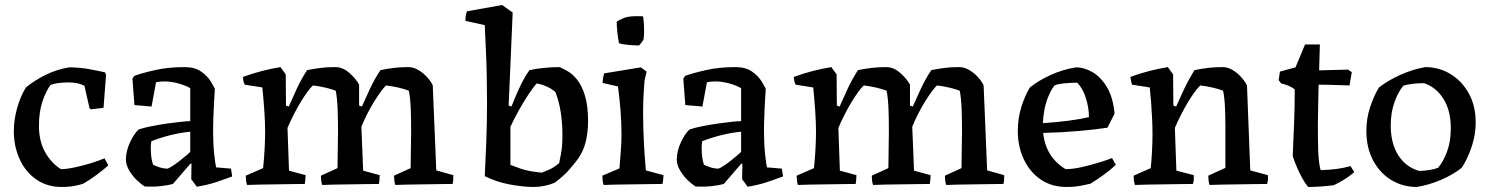

<svg xmlns="http://www.w3.org/2000/svg" viewBox="-20 -732 5925 764"><path d="M225 12Q168 12 125 -17.5Q82 -47 58.5 -98Q35 -149 35 -211Q35 -255 48 -301.5Q61 -348 83 -384Q117 -412 161.5 -434Q206 -456 255 -464Q297 -464 337 -456.5Q377 -449 398 -444L402 -435L392 -303L341 -297L336 -302L316 -391Q301 -398 286.5 -401Q272 -404 252 -404Q231 -404 212 -401.5Q193 -399 181 -394Q163 -370 149 -328.5Q135 -287 135 -231Q135 -172 158.5 -128.5Q182 -85 222 -59Q244 -59 275.5 -65.5Q307 -72 339.5 -82Q372 -92 396 -102L411 -74Q391 -56 365.5 -37Q340 -18 311 -1Q303 2 279.5 7Q256 12 225 12Z M668 0Q651 5 620.5 8.5Q590 12 556 10Q541 1 524 -15.5Q507 -32 494.5 -53Q482 -74 481 -96Q481 -131 497.5 -166Q514 -201 532 -217Q553 -224 583.5 -230Q614 -236 645.5 -240.5Q677 -245 702 -247.5Q727 -250 737 -250V-381Q719 -392 690 -400Q661 -408 633 -408Q624 -408 616 -407Q608 -406 601 -405L583 -308L515 -314L507 -419L514 -430Q547 -442 599 -453.5Q651 -465 714 -465Q755 -465 780 -447.5Q805 -430 818 -409Q831 -388 835 -378Q833 -352 831.5 -321Q830 -290 829 -263Q828 -236 828 -222Q828 -157 832.5 -117Q837 -77 840 -66L899 -61L904 -30Q875 -19 840.5 -7.5Q806 4 763 11L741 -19L742 -81H738Q721 -62 703 -40.5Q685 -19 668 0ZM589 -77Q595 -73 612.5 -67Q630 -61 647 -61Q653 -63 666.5 -71.5Q680 -80 695 -92Q710 -104 722 -114Q734 -124 737 -128V-208Q659 -200 582 -170Q581 -163 580.5 -156Q580 -149 580 -143Q580 -121 582.5 -104.5Q585 -88 589 -77Z M963 4Q960 -5 959 -14.5Q958 -24 958 -33L1027 -63Q1031 -101 1033 -140.5Q1035 -180 1035 -207Q1035 -247 1031.5 -296Q1028 -345 1024 -384L954 -395Q947 -408 947 -426Q982 -439 1020.5 -449Q1059 -459 1096 -465L1117 -436L1118 -312L1129 -308Q1145 -344 1161.5 -380Q1178 -416 1202 -453Q1233 -459 1258 -462Q1283 -465 1314 -465Q1344 -465 1370.5 -441.5Q1397 -418 1409 -395Q1409 -374 1409 -353.5Q1409 -333 1409 -312L1420 -308Q1434 -340 1452.5 -379.5Q1471 -419 1494 -453Q1524 -459 1549 -462Q1574 -465 1605 -465Q1625 -465 1644.5 -453.5Q1664 -442 1679.5 -425Q1695 -408 1702 -392Q1706 -307 1709 -222.5Q1712 -138 1716 -54L1784 -35Q1784 -27 1783.5 -17.5Q1783 -8 1781 0Q1766 0 1735 0.5Q1704 1 1668.5 1.5Q1633 2 1601.5 2.5Q1570 3 1553 4Q1550 -5 1549 -14.5Q1548 -24 1548 -33L1614 -63Q1614 -103 1615 -139Q1616 -175 1616 -207Q1616 -256 1614.5 -297.5Q1613 -339 1607 -371Q1589 -378 1565.5 -383.5Q1542 -389 1516 -392Q1497 -373 1469 -328Q1441 -283 1418 -228L1425 -53L1491 -35Q1491 -27 1490 -17.5Q1489 -8 1488 0Q1473 0 1442.5 0.5Q1412 1 1376.5 1.5Q1341 2 1309.5 2.5Q1278 3 1262 4Q1259 -5 1258 -14.5Q1257 -24 1257 -33L1323 -63Q1324 -144 1325 -208Q1325 -256 1323.5 -297.5Q1322 -339 1316 -371Q1298 -378 1274.5 -383.5Q1251 -389 1225 -392Q1205 -373 1176.5 -326Q1148 -279 1124 -223L1130 -53L1196 -35Q1196 -27 1195 -17.5Q1194 -8 1193 0Q1177 0 1146 0.5Q1115 1 1079 1.5Q1043 2 1011.5 2.5Q980 3 963 4Z M1909 -31Q1912 -88 1915 -166.5Q1918 -245 1918 -322Q1918 -372 1917 -424Q1916 -476 1914 -521Q1912 -566 1910.5 -596Q1909 -626 1909 -632L1832 -649Q1832 -661 1833.5 -670Q1835 -679 1838 -687L1978 -712L2020 -682L2009 -426L2004 -312L2015 -308Q2019 -317 2029 -342Q2039 -367 2054 -397.5Q2069 -428 2087 -453Q2116 -459 2146.5 -462Q2177 -465 2207 -465Q2220 -459 2239 -448.5Q2258 -438 2276.5 -415Q2295 -392 2307.5 -352Q2320 -312 2320 -249Q2320 -206 2310.5 -167Q2301 -128 2277 -96Q2268 -84 2246 -58Q2224 -32 2187 -5Q2169 3 2147 7.5Q2125 12 2104 12Q2064 12 2011 2.5Q1958 -7 1909 -31ZM2136 -45Q2144 -48 2164 -56.5Q2184 -65 2205 -83Q2207 -92 2212.5 -121.5Q2218 -151 2218 -193Q2218 -295 2190 -366Q2161 -391 2116 -400Q2104 -388 2084 -358Q2064 -328 2044 -292Q2024 -256 2011 -227V-76Q2018 -73 2050 -61.5Q2082 -50 2136 -45Z M2382 4Q2379 -5 2378 -14Q2377 -23 2377 -33L2445 -62Q2447 -92 2450 -128Q2453 -164 2453 -194Q2453 -240 2449.5 -288Q2446 -336 2439 -388L2378 -402Q2378 -420 2384 -440L2530 -464L2553 -447L2545 -413Q2542 -380 2540.5 -347.5Q2539 -315 2539 -282Q2539 -226 2542 -167.5Q2545 -109 2550 -54L2620 -35Q2620 -27 2619 -17.5Q2618 -8 2616 0Q2600 0 2568.5 0.5Q2537 1 2501 1.5Q2465 2 2432.5 2.5Q2400 3 2382 4ZM2443 -560Q2439 -580 2436.5 -603.5Q2434 -627 2434 -646Q2442 -651 2453.5 -656.5Q2465 -662 2474 -664Q2487 -667 2504.5 -667.5Q2522 -668 2539 -667Q2543 -642 2543 -614Q2543 -586 2541 -576Q2541 -574 2532.5 -562.5Q2524 -551 2522 -551Q2510 -551 2484.5 -553Q2459 -555 2443 -560Z M2860 0Q2843 5 2812.5 8.5Q2782 12 2748 10Q2733 1 2716 -15.5Q2699 -32 2686.5 -53Q2674 -74 2673 -96Q2673 -131 2689.5 -166Q2706 -201 2724 -217Q2745 -224 2775.5 -230Q2806 -236 2837.5 -240.5Q2869 -245 2894 -247.5Q2919 -250 2929 -250V-381Q2911 -392 2882 -400Q2853 -408 2825 -408Q2816 -408 2808 -407Q2800 -406 2793 -405L2775 -308L2707 -314L2699 -419L2706 -430Q2739 -442 2791 -453.5Q2843 -465 2906 -465Q2947 -465 2972 -447.5Q2997 -430 3010 -409Q3023 -388 3027 -378Q3025 -352 3023.5 -321Q3022 -290 3021 -263Q3020 -236 3020 -222Q3020 -157 3024.5 -117Q3029 -77 3032 -66L3091 -61L3096 -30Q3067 -19 3032.5 -7.5Q2998 4 2955 11L2933 -19L2934 -81H2930Q2913 -62 2895 -40.5Q2877 -19 2860 0ZM2781 -77Q2787 -73 2804.5 -67Q2822 -61 2839 -61Q2845 -63 2858.5 -71.5Q2872 -80 2887 -92Q2902 -104 2914 -114Q2926 -124 2929 -128V-208Q2851 -200 2774 -170Q2773 -163 2772.5 -156Q2772 -149 2772 -143Q2772 -121 2774.5 -104.5Q2777 -88 2781 -77Z M3155 4Q3152 -5 3151 -14.5Q3150 -24 3150 -33L3219 -63Q3223 -101 3225 -140.5Q3227 -180 3227 -207Q3227 -247 3223.5 -296Q3220 -345 3216 -384L3146 -395Q3139 -408 3139 -426Q3174 -439 3212.5 -449Q3251 -459 3288 -465L3309 -436L3310 -312L3321 -308Q3337 -344 3353.5 -380Q3370 -416 3394 -453Q3425 -459 3450 -462Q3475 -465 3506 -465Q3536 -465 3562.5 -441.5Q3589 -418 3601 -395Q3601 -374 3601 -353.5Q3601 -333 3601 -312L3612 -308Q3626 -340 3644.5 -379.5Q3663 -419 3686 -453Q3716 -459 3741 -462Q3766 -465 3797 -465Q3817 -465 3836.5 -453.5Q3856 -442 3871.5 -425Q3887 -408 3894 -392Q3898 -307 3901 -222.5Q3904 -138 3908 -54L3976 -35Q3976 -27 3975.5 -17.5Q3975 -8 3973 0Q3958 0 3927 0.5Q3896 1 3860.5 1.5Q3825 2 3793.5 2.5Q3762 3 3745 4Q3742 -5 3741 -14.5Q3740 -24 3740 -33L3806 -63Q3806 -103 3807 -139Q3808 -175 3808 -207Q3808 -256 3806.5 -297.5Q3805 -339 3799 -371Q3781 -378 3757.5 -383.5Q3734 -389 3708 -392Q3689 -373 3661 -328Q3633 -283 3610 -228L3617 -53L3683 -35Q3683 -27 3682 -17.5Q3681 -8 3680 0Q3665 0 3634.5 0.5Q3604 1 3568.5 1.5Q3533 2 3501.5 2.5Q3470 3 3454 4Q3451 -5 3450 -14.5Q3449 -24 3449 -33L3515 -63Q3516 -144 3517 -208Q3517 -256 3515.5 -297.5Q3514 -339 3508 -371Q3490 -378 3466.5 -383.5Q3443 -389 3417 -392Q3397 -373 3368.5 -326Q3340 -279 3316 -223L3322 -53L3388 -35Q3388 -27 3387 -17.5Q3386 -8 3385 0Q3369 0 3338 0.5Q3307 1 3271 1.5Q3235 2 3203.5 2.5Q3172 3 3155 4Z M4224 12Q4165 12 4121.5 -17.5Q4078 -47 4054 -98Q4030 -149 4030 -211Q4030 -261 4044 -306Q4058 -351 4078 -384Q4113 -412 4161.5 -434Q4210 -456 4262 -464Q4294 -464 4327 -445Q4360 -426 4384.5 -385.5Q4409 -345 4415 -280L4387 -224Q4343 -217 4275.5 -211Q4208 -205 4131 -203Q4141 -107 4220 -59Q4248 -59 4282 -66.5Q4316 -74 4349 -84Q4382 -94 4405 -103L4420 -76Q4400 -57 4374 -38Q4348 -19 4319 -1Q4307 2 4281.5 7Q4256 12 4224 12ZM4130 -242Q4240 -249 4313 -266Q4313 -304 4300.5 -343Q4288 -382 4266 -403Q4245 -403 4217 -400.5Q4189 -398 4176 -392Q4158 -369 4145 -330.5Q4132 -292 4130 -242Z M4496 4Q4493 -5 4492 -14.5Q4491 -24 4491 -33L4559 -63Q4562 -92 4564 -129Q4566 -166 4566 -199Q4566 -225 4564.5 -258.5Q4563 -292 4560.5 -325Q4558 -358 4555 -384L4485 -395Q4482 -402 4480.5 -410Q4479 -418 4478 -426Q4513 -439 4551.5 -449Q4590 -459 4627 -465L4648 -436L4649 -312L4660 -308Q4675 -342 4692 -378Q4709 -414 4733 -453Q4764 -459 4789 -462Q4814 -465 4845 -465Q4865 -465 4884.5 -453.5Q4904 -442 4919 -425Q4934 -408 4942 -392Q4945 -307 4948.5 -222.5Q4952 -138 4955 -54L5025 -35Q5027 -17 5022 0Q5006 0 4976 0.5Q4946 1 4910 1.5Q4874 2 4842.5 2.5Q4811 3 4793 4Q4790 -5 4789 -14.5Q4788 -24 4788 -33L4856 -64V-229Q4856 -262 4854.5 -301.5Q4853 -341 4847 -371Q4829 -378 4805.5 -383.5Q4782 -389 4756 -392Q4736 -373 4707.5 -326Q4679 -279 4655 -223L4661 -53L4730 -35Q4732 -17 4727 0Q4712 0 4681 0.5Q4650 1 4613.5 1.5Q4577 2 4545 2.5Q4513 3 4496 4Z M5185 12Q5167 -11 5151 -44Q5135 -77 5124 -111Q5127 -178 5129.5 -244Q5132 -310 5132 -376Q5123 -384 5107.5 -390.5Q5092 -397 5078 -400L5068 -413L5073 -447L5135 -464L5173 -555H5232L5229 -452L5344 -455L5359 -445L5350 -392Q5340 -392 5316.5 -393Q5293 -394 5268 -394.5Q5243 -395 5227 -395Q5226 -363 5225.5 -328.5Q5225 -294 5224.5 -267Q5224 -240 5224 -232Q5224 -173 5225.5 -129Q5227 -85 5235 -55Q5269 -56 5297 -59.5Q5325 -63 5354 -71L5369 -47Q5331 -15 5287 5Q5265 8 5237 10Q5209 12 5185 12Z M5618 12Q5562 12 5516.5 -15.5Q5471 -43 5444 -93.5Q5417 -144 5417 -211Q5417 -261 5432 -306Q5447 -351 5467 -384Q5503 -412 5552 -434Q5601 -456 5651 -465Q5706 -465 5751.5 -437.5Q5797 -410 5824.5 -360.5Q5852 -311 5852 -244Q5852 -195 5835.5 -146.5Q5819 -98 5796 -64Q5762 -37 5714.5 -16.5Q5667 4 5618 12ZM5626 -52Q5648 -52 5668 -55.5Q5688 -59 5702 -64Q5723 -88 5738 -128.5Q5753 -169 5753 -222Q5753 -291 5724.5 -337.5Q5696 -384 5647 -401Q5623 -401 5601 -398.5Q5579 -396 5564 -391Q5544 -367 5529 -326Q5514 -285 5514 -232Q5514 -162 5543.5 -115Q5573 -68 5626 -52Z"/></svg>

Font: Labrada Medium
Style: Regular
Weight: 500
Designer: Mercedes Jáuregui
Foundry: Omnibus-Type Team
Version: Version 1.000; ttfautohint (v1.8.4.7-5d5b)